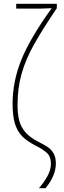

<svg xmlns="http://www.w3.org/2000/svg" viewBox="-20 -780 336 1007"><path d="M219 207H184Q210 178 228.5 144.5Q247 111 247 79Q247 41 225.5 21.5Q204 2 169 -15Q124 -38 97.5 -64Q71 -90 58.5 -131Q46 -172 46 -236Q46 -351 91 -464Q136 -577 251 -737Q215 -735 196 -735H65V-760H278V-737Q201 -623 158 -546Q115 -469 93.5 -394Q72 -319 72 -231Q72 -181 81 -147Q90 -113 114 -85.5Q138 -58 184 -35Q214 -20 232 -7.5Q250 5 261.5 25.5Q273 46 273 77Q273 141 219 207Z"/></svg>

Font: Noto Sans Display Thin Cond
Style: Regular
Weight: 250
Width: 3
Designer: Monotype Design team
Foundry: Monotype Imaging Inc.
Version: Version 1.000